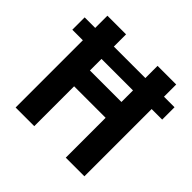

<svg xmlns="http://www.w3.org/2000/svg" viewBox="-179 -978 1056 1056"><g transform="rotate(45 348.5 -450.0)"><path d="M81 -93H226V-403H471V-93H616V-616H698V-712H616V-807H471V-712H226V-807H81V-712H-1V-616H81ZM226 -526V-616H471V-526Z"/></g></svg>

Font: Noto Sans Kannada UI SemiCondensed
Style: Bold
Weight: 700
Width: 4
Designer: Jelle Bosma - Monotype Design Team
Foundry: Monotype Imaging Inc.
Version: Version 2.005